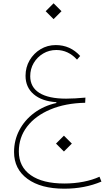

<svg xmlns="http://www.w3.org/2000/svg" viewBox="-20 -806 633 1160"><path d="M318.4 61.5 366.2 13.7 414.1 61.5 366.2 109.4ZM464.4 -467.8 445.3 -445.8Q392.1 -503.9 320.3 -503.9Q276.9 -503.9 241 -482.7Q205.1 -461.4 183.8 -425.5Q162.6 -389.6 162.6 -345.7Q162.6 -279.3 218 -244.6Q273.4 -210 379.4 -210Q403.8 -210 434.3 -211.7Q464.8 -213.4 496.1 -216.3L494.6 -185.1Q374.5 -182.6 284.2 -144.5Q193.8 -106.4 143.8 -41.3Q93.8 23.9 93.8 108.9Q93.8 201.7 165.8 252.2Q237.8 302.7 368.7 302.7Q428.7 302.7 483.9 292Q539.1 281.2 581.1 261.7L592.8 291Q491.7 334 368.2 334Q227.1 334 146 274.7Q64.9 215.3 64.9 112.3Q64.9 41.5 96.7 -19.3Q128.4 -80.1 186 -123.3Q243.7 -166.5 320.3 -183.6L320.8 -188.5Q232.9 -194.3 183.6 -236.6Q134.3 -278.8 134.3 -348.1Q134.3 -399.4 158.9 -441.7Q183.6 -483.9 225.1 -508.8Q266.6 -533.7 316.9 -533.7Q404.8 -533.7 464.4 -467.8ZM255.9 -738.3 303.7 -786.1 351.6 -738.3 303.7 -690.4Z"/></svg>

Font: Estedad-FD Thin
Style: Regular
Weight: 100
Designer: Amin Abedi
Version: Version 7.3